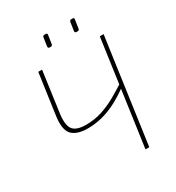

<svg xmlns="http://www.w3.org/2000/svg" viewBox="-201 -977 1005 1097"><g transform="rotate(-30 301.5 -428.0)"><path d="M150 -690 112 -415Q104 -346 126.5 -318.5Q149 -291 212 -291Q268 -291 318 -307.5Q368 -324 412.5 -349.5Q457 -375 498 -401L497 -378Q450 -343 402.5 -318Q355 -293 307 -280.5Q259 -268 210 -268Q140 -268 108 -299.5Q76 -331 86 -414L125 -690ZM556 -690 459 0H434L531 -690ZM270 -856Q276 -856 278 -853Q280 -850 279 -844L271 -791Q270 -784 267.5 -781Q265 -778 258 -778H251Q240 -778 241 -790L249 -844Q250 -850 252.5 -853Q255 -856 261 -856ZM447 -856Q453 -856 455 -853Q457 -850 456 -844L448 -791Q447 -784 444.5 -781Q442 -778 435 -778H428Q417 -778 418 -790L426 -844Q427 -850 429.5 -853Q432 -856 438 -856Z"/></g></svg>

Font: Exo 2 Thin
Style: Italic
Weight: 250
Italic angle: -8°
Designer: Natanael Gama
Foundry: Natanael Gama
Version: Version 2.010